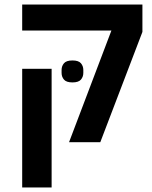

<svg xmlns="http://www.w3.org/2000/svg" viewBox="-20 -628 670 848"><path d="M300 -264Q273 -264 262.5 -276.5Q252 -289 252 -306V-319Q252 -336 262.5 -348.5Q273 -361 300 -361Q327 -361 337.5 -348.5Q348 -336 348 -319V-306Q348 -289 337.5 -276.5Q327 -264 300 -264ZM472 -493H78V-608H609V-487L423 0H285ZM78 -324H208V200H78Z"/></svg>

Font: IBM Plex Sans Hebrew SemiBold
Style: Regular
Weight: 600
Designer: Mike Abbink, Paul van der Laan, Pieter van Rosmalen, Yanek Iontef
Foundry: Bold Monday
Version: Version 1.2